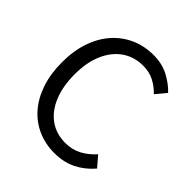

<svg xmlns="http://www.w3.org/2000/svg" viewBox="-203 -889 1044 1044"><g transform="rotate(45 319.0 -366.5)"><path d="M377 13Q309 13 250.5 -12.5Q192 -38 149 -87Q106 -136 82 -206.5Q58 -277 58 -366Q58 -455 82.5 -525.5Q107 -596 151 -645Q195 -694 254 -720Q313 -746 383 -746Q450 -746 501 -718.5Q552 -691 584 -656L534 -596Q505 -627 468 -646Q431 -665 384 -665Q315 -665 263 -629Q211 -593 182 -526.5Q153 -460 153 -369Q153 -276 181 -208.5Q209 -141 260 -104.5Q311 -68 381 -68Q433 -68 474.5 -90Q516 -112 551 -151L602 -92Q559 -42 504 -14.5Q449 13 377 13Z"/></g></svg>

Font: Noto Sans HK Thin
Style: Regular
Weight: 400
Version: Version 2.004-H2;hotconv 1.0.118;makeotfexe 2.5.65603